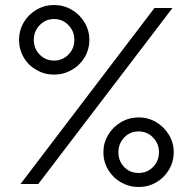

<svg xmlns="http://www.w3.org/2000/svg" viewBox="-20 -735 769 767"><path d="M56 -576Q56 -613 74.5 -645Q93 -677 125.5 -696Q158 -715 196 -715Q234 -715 266.5 -696Q299 -677 318 -645Q337 -613 337 -576Q337 -538 318 -506Q299 -474 266.5 -455.5Q234 -437 196 -437Q158 -437 125.5 -455.5Q93 -474 74.5 -506Q56 -538 56 -576ZM669 -703 133 0H62L597 -703ZM277 -576Q277 -610 253.5 -634.5Q230 -659 196 -659Q162 -659 138.5 -634.5Q115 -610 115 -576Q115 -541 138.5 -517Q162 -493 196 -493Q230 -493 253.5 -517Q277 -541 277 -576ZM534 -266Q572 -266 604 -247Q636 -228 655 -196Q674 -164 674 -127Q674 -89 655 -57Q636 -25 604 -6.5Q572 12 534 12Q496 12 463.5 -6.5Q431 -25 412 -57Q393 -89 393 -127Q393 -164 412 -196Q431 -228 463.5 -247Q496 -266 534 -266ZM534 -44Q568 -44 591.5 -68Q615 -92 615 -127Q615 -161 591.5 -185.5Q568 -210 534 -210Q499 -210 476 -185.5Q453 -161 453 -127Q453 -92 476 -68Q499 -44 534 -44Z"/></svg>

Font: Museo Sans Light
Style: Regular
Weight: 300
Designer: Jos Buivenga
Foundry: Jos Buivenga & Rosetta Type Foundry (extension, remastering)
Version: Version 3.600;PS 1.000;hotconv 1.0.88;makeotf.lib2.5.647800;